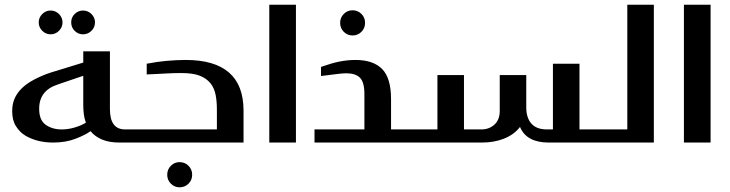

<svg xmlns="http://www.w3.org/2000/svg" viewBox="-20 -611 3129 823"><path d="M146 -515.1Q146 -535.6 161.1 -550.8Q176.3 -565.9 196.8 -565.9Q217.8 -565.9 232.9 -550.8Q248 -535.6 248 -515.1Q248 -494.1 232.9 -479Q217.8 -463.9 196.8 -463.9Q176.3 -463.9 161.1 -479Q146 -494.1 146 -515.1ZM285.2 -515.1Q285.2 -536.1 299.8 -550.8Q314.9 -565.9 335.9 -565.9Q356.9 -565.9 372.1 -550.8Q387.2 -535.6 387.2 -515.1Q387.2 -494.1 372.1 -479Q356.9 -463.9 335.9 -463.9Q314.9 -463.9 299.8 -479Q285.2 -493.7 285.2 -515.1ZM492.2 0Q447.3 0 416.5 -13.2Q386.7 -25.9 368.2 -48.8Q346.7 -32.7 303.2 -16.1Q261.7 0 208 0Q174.8 0 146 -6.8Q114.3 -14.6 89.4 -29.3Q64.5 -43.9 47.9 -70.8Q32.2 -95.7 32.2 -134.8Q32.2 -168.9 45.4 -194.8Q58.6 -220.7 83.5 -241.7Q105.5 -260.3 142.1 -277.8Q177.7 -294.9 217.8 -306.2L336.9 -342.8V-391.1H451.2V-143.1Q451.2 -56.2 516.1 -56.2H533.2Q547.9 -56.2 547.9 -40V-16.1Q547.9 0 533.2 0ZM228 -249Q147.9 -223.1 147.9 -145Q147.9 -95.7 175.8 -76.2Q204.1 -56.2 244.1 -56.2Q271.5 -56.2 298.3 -64Q327.1 -72.3 348.1 -85Q341.3 -105 339.4 -120.6Q336.9 -141.1 336.9 -160.2V-286.1Z M608.9 -337.9Q655.3 -346.7 693.8 -350.1Q739.7 -354 775.9 -354Q1023.9 -354 1023.9 -137.2V0H530.8Q515.6 0 515.6 -16.1V-40Q515.6 -56.2 530.8 -56.2H909.7V-140.1Q909.7 -177.2 904.3 -204.1Q898.4 -233.9 882.3 -253.9Q865.7 -274.9 835.9 -286.6Q807.1 -297.9 756.8 -297.9Q724.1 -297.9 689.5 -295.9Q675.3 -294.9 648.2 -293.7Q621.1 -292.5 608.9 -292ZM696.8 138.2Q696.8 115.2 712.4 99.6Q728 84 749.5 84Q772.5 84 788.1 99.6Q803.7 115.2 803.7 138.2Q803.7 160.6 788.1 176.3Q772.5 191.9 749.5 191.9Q728 191.9 712.4 176.3Q696.8 160.6 696.8 138.2Z M1134.3 0V-590.8H1248.5V0Z M1438 -513.2Q1438 -535.6 1453.6 -551.3Q1469.2 -566.9 1491.2 -566.9Q1513.7 -566.9 1529.3 -551.3Q1544.9 -535.6 1544.9 -513.2Q1544.9 -490.2 1529.3 -474.6Q1513.7 -459 1491.2 -459Q1469.2 -459 1453.6 -474.6Q1438 -490.2 1438 -513.2ZM1503.9 -354Q1580.1 -354 1618.2 -314.9Q1656.2 -276.4 1656.2 -186V-56.2H1712.9Q1728 -56.2 1728 -43V-12.2Q1728 0 1712.9 0H1328.1V-56.2H1542V-208Q1542 -258.8 1522.9 -277.8Q1503.9 -296.9 1463.9 -296.9Q1457 -296.9 1444.3 -295.9Q1439.5 -295.4 1422.9 -293.5L1395 -290Q1389.2 -289.1 1376 -287.6Q1362.8 -286.1 1356 -285.2V-324.2Q1399.9 -339.8 1433.1 -346.7Q1468.8 -354 1503.9 -354Z M2331.1 0Q2285.6 0 2254.9 -16.1Q2223.1 -32.7 2209 -66.9Q2183.6 -33.7 2140.1 -16.6Q2097.7 0 2046.9 0H1710Q1694.8 0 1694.8 -16.1V-40Q1694.8 -56.2 1710 -56.2H1855V-289.1H1968.8V-56.2H2043Q2077.6 -56.2 2100.1 -77.6Q2122.1 -98.6 2122.1 -134.8V-289.1H2235.8V-150.9Q2235.8 -106 2257.8 -81.1Q2279.8 -56.2 2324.7 -56.2H2350.1V-337.9H2463.9V-56.2H2526.9Q2542 -56.2 2542 -40V-16.1Q2542 0 2526.9 0Z M2782.7 -590.8V0H2524.9Q2508.8 0 2508.8 -13.2V-42Q2508.8 -56.2 2524.9 -56.2H2668.9V-590.8Z M2911.6 0V-590.8H3025.9V0Z"/></svg>

Font: SimahzazaarabicW05-Medium
Style: Regular
Weight: 500
Designer: Ahmed zaza
Foundry: Ahmed zaza
Version: Version 1.001